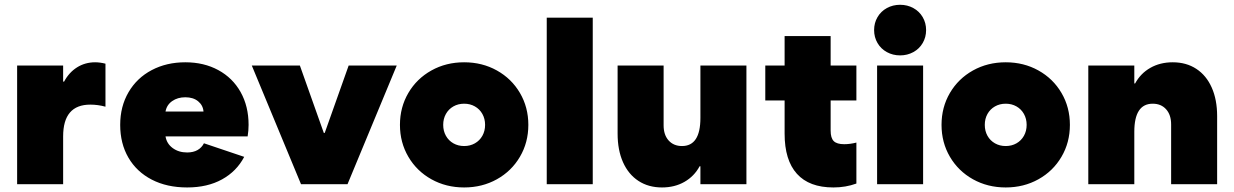

<svg xmlns="http://www.w3.org/2000/svg" viewBox="-20 -782 5239 815"><path d="M52.7 -503.9H248V-435.5H252Q272.9 -474.6 307.1 -496.1Q341.3 -517.6 383.8 -517.6Q404.3 -517.6 427.7 -511.7V-329.1Q395.5 -337.9 363.3 -337.9Q248 -337.9 248 -203.1V0H52.7Z M490.2 -252Q490.2 -330.1 525.6 -390.6Q561 -451.2 624 -484.4Q687 -517.6 766.6 -517.6Q845.7 -517.6 906.7 -484.4Q967.8 -451.2 1001.5 -390.9Q1035.2 -330.6 1035.2 -252Q1035.2 -228 1031.2 -203.1H682.6Q687.5 -172.4 712.9 -153.6Q738.3 -134.8 774.4 -134.8Q800.3 -134.8 818.4 -145Q836.4 -155.3 845.7 -173.8L1016.6 -116.2Q984.4 -54.7 922.4 -20.5Q860.4 13.7 774.4 13.7Q688.5 13.7 624.3 -19.5Q560.1 -52.7 525.1 -112.8Q490.2 -172.9 490.2 -252ZM843.8 -308.6Q841.8 -335 821 -352.1Q800.3 -369.1 766.6 -369.1Q733.9 -369.1 710.7 -352.8Q687.5 -336.4 682.6 -308.6Z M1048.8 -503.9H1252.9L1354.5 -217.8H1358.4L1460 -503.9H1664.1L1455.1 0H1257.8Z M1677.7 -252Q1677.7 -326.7 1713.4 -387.5Q1749 -448.2 1811.3 -482.9Q1873.5 -517.6 1950.2 -517.6Q2026.9 -517.6 2089.1 -482.9Q2151.4 -448.2 2187 -387.5Q2222.7 -326.7 2222.7 -252Q2222.7 -177.2 2187 -116.5Q2151.4 -55.7 2089.1 -21Q2026.9 13.7 1950.2 13.7Q1873.5 13.7 1811.3 -21Q1749 -55.7 1713.4 -116.5Q1677.7 -177.2 1677.7 -252ZM2039.1 -252Q2039.1 -277.8 2027.6 -298.3Q2016.1 -318.8 1995.8 -330.3Q1975.6 -341.8 1950.2 -341.8Q1924.8 -341.8 1904.5 -330.3Q1884.3 -318.8 1872.8 -298.3Q1861.3 -277.8 1861.3 -252Q1861.3 -226.1 1872.8 -205.6Q1884.3 -185.1 1904.5 -173.6Q1924.8 -162.1 1950.2 -162.1Q1975.6 -162.1 1995.8 -173.6Q2016.1 -185.1 2027.6 -205.6Q2039.1 -226.1 2039.1 -252Z M2300.8 -707H2496.1V0H2300.8Z M3148.4 0H2953.1V-76.2H2949.7Q2926.8 -33.7 2885.3 -10Q2843.8 13.7 2790 13.7Q2732.4 13.7 2689.9 -14.2Q2647.5 -42 2624.5 -93.5Q2601.6 -145 2601.6 -214.8V-503.9H2796.9V-250Q2796.9 -209.5 2818.1 -185.8Q2839.4 -162.1 2875 -162.1Q2953.1 -162.1 2953.1 -281.2V-503.9H3148.4Z M3228.5 -503.9H3310.5V-628.9H3505.9V-503.9H3615.2V-355.5H3505.9V-227.5Q3505.9 -196.3 3519 -183.1Q3532.2 -169.9 3563.5 -169.9Q3587.9 -169.9 3615.2 -176.8V-2.9Q3569.8 13.7 3517.6 13.7Q3415 13.7 3362.8 -44.2Q3310.5 -102.1 3310.5 -214.8V-355.5H3228.5Z M3703.1 -503.9H3898.4V0H3703.1ZM3690.4 -654.3Q3690.4 -684.6 3704.8 -709.2Q3719.2 -733.9 3744.6 -747.8Q3770 -761.7 3800.8 -761.7Q3831.5 -761.7 3856.9 -747.8Q3882.3 -733.9 3896.7 -709.2Q3911.1 -684.6 3911.1 -654.3Q3911.1 -624 3896.7 -599.4Q3882.3 -574.7 3856.9 -560.8Q3831.5 -546.9 3800.8 -546.9Q3770 -546.9 3744.6 -560.8Q3719.2 -574.7 3704.8 -599.4Q3690.4 -624 3690.4 -654.3Z M3976.6 -252Q3976.6 -326.7 4012.2 -387.5Q4047.9 -448.2 4110.1 -482.9Q4172.4 -517.6 4249 -517.6Q4325.7 -517.6 4387.9 -482.9Q4450.2 -448.2 4485.8 -387.5Q4521.5 -326.7 4521.5 -252Q4521.5 -177.2 4485.8 -116.5Q4450.2 -55.7 4387.9 -21Q4325.7 13.7 4249 13.7Q4172.4 13.7 4110.1 -21Q4047.9 -55.7 4012.2 -116.5Q3976.6 -177.2 3976.6 -252ZM4337.9 -252Q4337.9 -277.8 4326.4 -298.3Q4314.9 -318.8 4294.7 -330.3Q4274.4 -341.8 4249 -341.8Q4223.6 -341.8 4203.4 -330.3Q4183.1 -318.8 4171.6 -298.3Q4160.2 -277.8 4160.2 -252Q4160.2 -226.1 4171.6 -205.6Q4183.1 -185.1 4203.4 -173.6Q4223.6 -162.1 4249 -162.1Q4274.4 -162.1 4294.7 -173.6Q4314.9 -185.1 4326.4 -205.6Q4337.9 -226.1 4337.9 -252Z M4599.6 -503.9H4794.9V-427.7H4798.3Q4821.3 -470.2 4862.8 -493.9Q4904.3 -517.6 4958 -517.6Q5015.6 -517.6 5058.1 -489.7Q5100.6 -461.9 5123.5 -410.4Q5146.5 -358.9 5146.5 -289.1V0H4951.2V-253.9Q4951.2 -294.4 4929.9 -318.1Q4908.7 -341.8 4873 -341.8Q4794.9 -341.8 4794.9 -222.7V0H4599.6Z"/></svg>

Font: Wanted Sans ExtraBlack
Style: Regular
Weight: 900
Designer: Original Design by Kil Hyung-jin and Kang Hanbin, Wanted Lab, Inc; Hangeul from Source Han Sans by Jang Soo-young and Ka
Foundry: Wanted Lab, Inc.
Version: Version 1.001